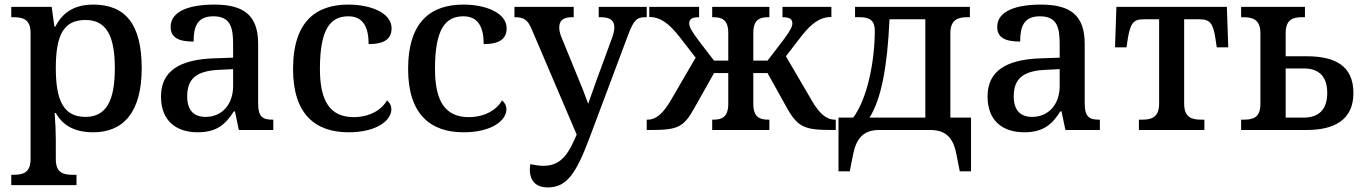

<svg xmlns="http://www.w3.org/2000/svg" viewBox="-20 -566 5936 836"><path d="M29 240H313V195H296C257 195 223 187 223 128V40C223 14 221 -38 218 -74H223C252 -22 302 10 386 10C517 10 597 -77 597 -269C597 -462 525 -546 386 -546C301 -546 251 -509 221 -450H217L205 -536H29V-491H40C79 -491 113 -482 113 -424V128C113 186 80 195 40 195H29ZM352 -57C256 -57 223 -130 223 -269C223 -412 256 -479 352 -479C442 -479 480 -412 480 -269C480 -126 442 -57 352 -57Z M841 10C923 10 962 -24 998 -81H1003L1020 0H1170V-45H1165C1123 -45 1104 -59 1104 -115V-375C1104 -501 1040 -546 913 -546C808 -546 723 -519 723 -449C723 -402 758 -385 823 -385C823 -449 838 -495 909 -495C985 -495 995 -444 995 -373V-315L912 -312C761 -307 681 -256 681 -146C681 -38 749 10 841 10ZM875 -57C825 -57 795 -85 795 -146C795 -219 830 -258 936 -262L995 -265V-191C995 -113 948 -57 875 -57Z M1497 10C1623 10 1684 -43 1684 -90C1684 -107 1676 -120 1665 -129C1641 -86 1587 -56 1520 -56C1417 -56 1373 -126 1373 -266C1373 -444 1421 -495 1497 -495C1566 -495 1585 -440 1585 -374C1656 -374 1685 -398 1685 -443C1685 -509 1596 -546 1497 -546C1360 -546 1256 -477 1256 -265C1256 -67 1355 10 1497 10Z M1998 10C2124 10 2185 -43 2185 -90C2185 -107 2177 -120 2166 -129C2142 -86 2088 -56 2021 -56C1918 -56 1874 -126 1874 -266C1874 -444 1922 -495 1998 -495C2067 -495 2086 -440 2086 -374C2157 -374 2186 -398 2186 -443C2186 -509 2097 -546 1998 -546C1861 -546 1757 -477 1757 -265C1757 -67 1856 10 1998 10Z M2365 250C2446 250 2487 194 2547 34L2715 -414C2739 -478 2753 -491 2788 -491H2796V-536H2587V-491H2596C2635 -491 2655 -478 2655 -446C2655 -435 2651 -417 2645 -401L2575 -210C2566 -183 2555 -155 2541 -114C2525 -159 2510 -197 2497 -227L2423 -408C2418 -422 2415 -434 2415 -446C2415 -477 2433 -491 2470 -491H2478V-536H2220V-491H2223C2262 -491 2278 -479 2295 -439L2491 20L2480 45C2444 126 2406 156 2346 156C2329 156 2310 153 2289 149C2288 157 2287 164 2287 172C2287 222 2314 250 2365 250Z M2796 0H2810C2929 0 2956 -10 3003 -95L3089 -248H3151V-114C3151 -54 3121 -45 3086 -45H3081V0H3330V-45H3325C3290 -45 3260 -54 3260 -114V-248H3322L3407 -95C3455 -10 3486 0 3605 0H3619V-45H3615C3576 -45 3546 -75 3516 -126L3402 -321L3466 -404C3512 -464 3550 -492 3600 -492V-536H3387V-491C3417 -491 3430 -484 3430 -464C3430 -449 3421 -433 3391 -392L3322 -302H3260V-422C3260 -481 3288 -491 3325 -491H3330V-536H3081V-491H3086C3123 -491 3151 -481 3151 -422V-302H3089L3020 -392C2990 -433 2981 -449 2981 -464C2981 -484 2994 -491 3024 -491V-536H2807V-492C2856 -492 2894 -463 2940 -404L3009 -315L2899 -126C2868 -75 2839 -45 2800 -45H2796Z M3631 180H3680L3694 109C3707 43 3734 0 3808 0H4031C4106 0 4133 43 4145 109L4159 180H4208V-54H4118V-421C4118 -482 4153 -491 4192 -491H4203V-536H3703V-491H3725C3766 -491 3789 -477 3789 -433C3789 -298 3756 -135 3695 -54H3631ZM3766 -54C3816 -132 3844 -273 3853 -482H4009V-54Z M4440 10C4522 10 4561 -24 4597 -81H4602L4619 0H4769V-45H4764C4722 -45 4703 -59 4703 -115V-375C4703 -501 4639 -546 4512 -546C4407 -546 4322 -519 4322 -449C4322 -402 4357 -385 4422 -385C4422 -449 4437 -495 4508 -495C4584 -495 4594 -444 4594 -373V-315L4511 -312C4360 -307 4280 -256 4280 -146C4280 -38 4348 10 4440 10ZM4474 -57C4424 -57 4394 -85 4394 -146C4394 -219 4429 -258 4535 -262L4594 -265V-191C4594 -113 4547 -57 4474 -57Z M4939 0H5224V-45H5210C5170 -45 5136 -54 5136 -115V-482H5204C5248 -482 5262 -464 5272 -400L5278 -360H5328L5322 -536H4841L4835 -360H4885L4891 -400C4902 -464 4915 -482 4959 -482H5027V-115C5027 -54 4993 -45 4953 -45H4939Z M5384 0H5669C5790 0 5873 -44 5873 -161C5873 -282 5790 -321 5669 -321H5578V-422C5578 -481 5610 -491 5648 -491H5662V-536H5384V-491H5395C5434 -491 5468 -481 5468 -422V-114C5468 -52 5434 -45 5395 -45H5384ZM5578 -54V-268H5657C5721 -268 5759 -235 5759 -161C5759 -88 5721 -54 5657 -54Z"/></svg>

Font: Noto Serif Medium
Style: Regular
Weight: 500
Designer: Monotype Design Team
Foundry: Monotype Imaging Inc.
Version: Version 2.013